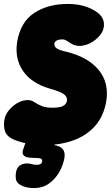

<svg xmlns="http://www.w3.org/2000/svg" viewBox="-56 -712 570 975"><path d="M484 -200Q471 -122 427 -72.5Q383 -23 316 1Q249 25 165 25Q125 25 85 17.5Q45 10 10 -5Q-21 -19 -30 -44.5Q-39 -70 -34 -102Q-30 -128 -12.5 -150Q5 -172 28.5 -186.5Q52 -201 76.5 -203.5Q101 -206 119 -193Q139 -180 159 -172.5Q179 -165 210 -165Q245 -165 262.5 -173Q280 -181 284 -200Q287 -220 268.5 -233.5Q250 -247 197 -262Q104 -289 61 -351.5Q18 -414 31 -499Q48 -600 117.5 -646Q187 -692 289 -692Q378 -692 438 -649Q473 -623 472 -585Q471 -547 436 -517L431 -512Q401 -487 365.5 -480.5Q330 -474 302 -493Q288 -502 279.5 -507Q271 -512 261 -512Q243 -512 232.5 -506.5Q222 -501 220 -490Q219 -475 232.5 -466Q246 -457 282 -449Q391 -422 444.5 -357.5Q498 -293 484 -200ZM118 243Q103 243 89 241Q75 239 62 234Q34 223 27.5 206.5Q21 190 25 165V164Q29 140 44 129Q59 118 81 118Q96 118 106 121.5Q116 125 130 125Q156 125 158 108Q159 98 152 94Q145 90 121 90Q103 90 87 87.5Q71 85 63 75.5Q55 66 62 46L88 -30H241L220 25Q249 29 262.5 45Q276 61 271 90Q265 127 244.5 162.5Q224 198 192 220.5Q160 243 118 243Z"/></svg>

Font: Winky Sans Black
Style: Italic
Weight: 900
Italic angle: -8.97852°
Designer: Simon Atzbach
Foundry: typofactur
Version: Version 1.205